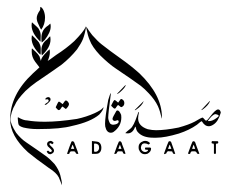

<svg xmlns="http://www.w3.org/2000/svg" viewBox="-20 -572 668 564"><path d="M99.1 -551.8Q104.5 -549.3 108.4 -540.5Q112.3 -530.8 112.3 -520.5Q112.3 -500 101.1 -484.9Q98.6 -487.3 89.8 -507.8Q87.9 -513.7 87.9 -518.1V-519Q87.9 -528.8 97.7 -542.5Q98.1 -544.4 98.1 -546.4V-549.8Q98.1 -550.3 99.1 -551.8ZM74.2 -506.3Q92.8 -489.7 93.3 -487.8Q99.6 -478 99.6 -467.3V-466.8Q99.6 -461.9 99.1 -450.2H98.6H98.1Q72.8 -474.6 72.8 -497.6Q73.2 -506.3 74.2 -506.3ZM127.4 -502.4H127.9Q128.9 -499 128.9 -495.6V-493.7Q128.9 -477.1 111.3 -454.6Q104.5 -448.2 102.5 -447.3Q101.6 -451.2 101.6 -460V-460.4Q101.6 -484.9 121.6 -497.1Q121.6 -497.6 127.4 -502.4ZM232.4 -494.1H232.9Q230 -473.6 223.6 -457Q218.3 -444.3 206.5 -427.2Q186.5 -402.3 160.6 -381.8Q134.8 -363.3 86.4 -330.6Q70.3 -319.3 54.7 -304.7Q29.8 -278.8 23.9 -263.7Q19 -256.3 14.6 -242.7Q10.7 -228.5 10.7 -222.2Q10.7 -208 27.3 -182.1Q41.5 -164.1 57.1 -153.8Q98.6 -125.5 116.7 -112.3Q125 -106.4 140.1 -90.3Q152.8 -73.7 157.2 -57.1Q162.1 -39.6 162.1 -27.8Q161.6 -28.3 152.8 -50.8Q146 -64.5 123.5 -78.6Q83.5 -106.9 62 -125Q9.8 -172.9 9.8 -221.2Q9.8 -293.9 76.2 -356Q76.7 -356.9 95.2 -373.5Q95.7 -374 95.7 -374.5Q95.7 -375 83 -391.1Q73.2 -404.8 73.2 -419.4V-423.8Q73.2 -429.7 74.2 -429.7Q96.7 -410.2 97.2 -402.3Q100.1 -394 100.1 -393.1Q101.1 -401.4 109.9 -411.6Q122.1 -424.8 125.5 -426.8H126Q126 -425.8 126.5 -418.5Q126.5 -407.7 120.1 -393.1Q121.6 -393.1 145 -410.6Q174.8 -429.7 198.2 -451.2Q225.1 -478.5 231.4 -492.2Q231.9 -494.1 232.4 -494.1ZM233.4 -493.7Q240.7 -481.9 251 -468.8Q267.6 -450.2 278.3 -441.9Q296.4 -427.2 349.1 -389.6Q369.6 -374.5 389.2 -356.9Q455.6 -293 455.6 -228V-224.1H455.1Q450.2 -246.1 443.8 -260.3Q435.1 -278.8 417 -297.9Q404.8 -311 393.6 -319.8Q371.1 -336.4 320.3 -370.6Q300.3 -383.8 273.9 -409.7Q250.5 -434.6 243.7 -453.6Q238.3 -465.3 233.4 -489.7ZM73.7 -468.3H74.2Q96.2 -447.8 96.2 -443.4Q99.6 -437 99.6 -429.2V-414.6Q99.6 -414.1 98.6 -411.6H98.1Q72.8 -436 72.8 -459.5Q73.2 -465.3 73.7 -468.3ZM127 -465.3H127.4Q128.4 -461.4 128.4 -455.6Q128.4 -432.6 103 -409.2Q101.6 -413.6 101.6 -422.9V-424.8Q101.6 -444.3 118.2 -456.1Q124.5 -463.4 127 -465.3ZM348.6 -322.3H349.1Q349.1 -315.4 331.5 -300.3Q325.7 -295.9 323.7 -295.9V-296.4Q323.7 -296.9 348.6 -322.3ZM304.7 -297.9H305.2L305.7 -297.4Q297.9 -238.8 297.9 -226.6Q297.9 -219.2 303.2 -209.5Q307.1 -205.6 312.5 -205.6Q325.7 -206.5 328.6 -213.4V-215.3Q328.1 -218.8 325.7 -218.8H324.7Q319.3 -216.8 317.9 -216.8H316.9Q310.5 -217.8 310.5 -223.1Q310.5 -227.1 321.8 -246.1Q323.2 -247.6 325.2 -247.6Q330.6 -247.6 335.9 -234.4Q336.4 -228.5 336.4 -227.1Q336.4 -200.7 313 -184.1Q309.6 -182.1 305.7 -182.1Q293 -182.1 289.1 -200.7Q288.6 -202.1 288.6 -208.5Q288.6 -227.1 297.9 -278.3Q303.7 -297.4 304.7 -297.9ZM120.6 -286.6H122.6Q128.4 -285.6 128.4 -280.3V-278.8Q128.4 -274.4 115.2 -264.2Q111.3 -264.2 111.3 -265.1V-265.6Q111.3 -266.1 120.6 -272Q122.6 -273.9 123 -276.4Q123 -278.8 120.6 -280.3H118.7Q116.2 -280.3 114.3 -279.3Q113.3 -280.3 113.3 -280.8Q113.3 -284.7 120.6 -286.6ZM336.4 -281.2H336.9Q345.2 -277.8 345.2 -269.5V-269Q345.2 -260.7 336.9 -257.3Q334 -257.3 328.6 -262.7L326.7 -263.2Q325.2 -263.2 319.3 -253.9Q317.4 -252.9 316.4 -252.9Q314.5 -252.9 307.1 -260.7L306.6 -262.2Q314 -278.3 316.9 -278.3Q318.4 -278.3 327.1 -270.5Q327.6 -270.5 334.5 -280.8Q335.4 -281.2 336.4 -281.2ZM173.3 -276.9Q177.7 -276.9 182.1 -269Q182.1 -268.1 182.6 -266.1Q182.6 -260.7 174.3 -252.4Q172.9 -252 172.9 -252Q172.4 -252 164.1 -258.8H163.1Q162.1 -258.8 157.2 -251Q154.8 -248.5 152.8 -248.5Q149.9 -248.5 144 -255.9V-257.8Q150.9 -273.4 152.8 -273.4H153.8Q154.8 -273.4 164.1 -266.1Q170.9 -276.9 173.3 -276.9ZM596.2 -275.4 596.7 -274.4Q591.8 -262.2 575.7 -250.5Q572.3 -248.5 570.8 -248.5Q575.7 -253.9 596.2 -275.4ZM401.9 -274.9V-274.4Q397.5 -261.7 379.4 -249.5Q379.4 -249.5 376.5 -248L376 -249Q376.5 -249 401.9 -274.9ZM283.7 -256.8H284.2Q283.2 -248 271.5 -235.4Q246.1 -213.9 191.9 -202.1Q158.7 -192.9 94.7 -192.9H87.9Q68.8 -192.9 49.3 -197.3Q37.6 -200.7 35.2 -205.1Q33.2 -208 32.2 -223.6V-226.6L33.2 -227.5Q48.8 -218.3 59.6 -218.3Q82 -214.4 109.9 -214.4H113.3Q151.4 -214.4 206.1 -222.7Q233.4 -228.5 258.3 -239.7Q276.9 -248.5 281.2 -253.9Q281.2 -254.4 283.7 -256.8ZM620.6 -250.5Q626.5 -250.5 628.4 -242.2V-240.7Q621.1 -214.8 606.9 -206.1Q599.6 -201.2 593.3 -201.2Q581.5 -201.2 573.2 -215.3L571.8 -215.8Q570.3 -215.8 558.6 -205.6Q536.6 -189.9 505.4 -179.7Q464.8 -167.5 439.5 -167.5H430.2Q398.4 -167.5 384.3 -184.6Q380.4 -189 378.4 -199.2L377.4 -199.7H377Q370.1 -180.2 355 -180.2Q354 -180.2 348.6 -180.7V-181.6Q350.6 -184.1 363.3 -194.3Q372.6 -201.2 383.8 -234.9Q385.7 -243.2 388.2 -243.2V-242.7Q385.7 -230 385.7 -224.6Q385.7 -201.7 414.1 -192.4Q427.2 -189.5 438.5 -189.5Q465.3 -189.5 504.4 -197.3Q534.7 -205.6 552.2 -214.8Q572.3 -226.6 574.2 -226.6H574.7Q576.7 -226.6 583.5 -218.3L585.9 -217.8Q588.9 -217.8 598.1 -230.5Q613.3 -250.5 620.6 -250.5ZM590.8 -217.3Q590.8 -216.8 590.8 -216.3H594.7Q604.5 -216.3 617.2 -226.1Q622.6 -230 622.6 -231.4Q622.6 -235.4 611.8 -236.8Q603 -234.4 590.8 -217.3ZM128.4 -158.2Q133.3 -158.2 137.7 -152.3Q137.7 -151.9 133.8 -148.4Q130.9 -150.4 128.4 -151.4Q126 -151.4 125 -149.4Q125 -146.5 131.3 -141.1Q138.7 -134.8 138.7 -129.4Q138.7 -122.6 128.9 -119.1H126.5Q120.6 -119.1 117.2 -127Q119.6 -129.4 121.6 -129.4Q122.1 -129.4 126.5 -125.5H128.4Q132.3 -126.5 132.3 -128.9V-129.4Q132.3 -131.8 120.6 -142.1Q118.2 -146.5 118.2 -148.4Q118.2 -156.7 128.4 -158.2ZM406.2 -158.2Q415 -158.2 420.9 -151.4Q417.5 -147.5 416.5 -147.5Q409.7 -150.9 404.8 -150.9H404.3Q395.5 -150.9 394 -139.2V-138.2Q394 -129.4 402.8 -126Q404.3 -125.5 407.2 -125.5Q415 -127 415 -131.8Q405.8 -131.8 405.8 -134.3Q406.2 -138.7 407.2 -138.7H418.9Q423.8 -138.7 423.8 -135.3Q423.8 -126 412.6 -120.1Q408.7 -119.1 406.7 -119.1H405.3Q393.1 -119.1 387.7 -133.3Q387.2 -135.7 387.2 -137.7V-140.1Q387.2 -152.8 401.9 -157.7Q405.3 -158.2 406.2 -158.2ZM250.5 -157.7Q269 -156.2 271 -153.8Q277.8 -148.9 277.8 -137.7Q277.8 -125.5 268.6 -121.1Q264.6 -120.1 260.7 -120.1Q258.3 -120.1 256.8 -120.1H250.5Q250 -120.1 250 -121.1V-157.2Q250 -157.7 250.5 -157.7ZM604 -157.7 607.9 -157.2H618.7Q621.1 -157.2 621.1 -154.8V-153.3Q621.1 -150.4 618.2 -150.4H617.2Q614.3 -150.4 614.3 -147V-121.1Q614.3 -120.1 609.9 -120.1H609.4Q608.4 -120.6 608.4 -122.1V-146Q608.4 -149.9 606.4 -150.4H604Q601.6 -150.4 601.6 -152.8V-154.8Q601.6 -156.7 604 -157.7ZM192.9 -157.2Q197.8 -157.2 199.7 -148.9Q210 -122.6 210 -120.6V-120.1H206.5H206.1Q203.1 -120.1 200.7 -126Q198.7 -127.4 197.3 -127.4H189.5Q185.1 -127.4 183.6 -120.6Q182.6 -120.1 181.2 -119.6L179.2 -120.1H176.8Q184.6 -143.1 189.9 -155.8Q191.4 -157.2 192.9 -157.2ZM332 -157.2Q336.9 -157.2 338.9 -147.5Q346.2 -129.4 348.6 -121.1Q348.1 -120.1 346.7 -120.1H345.2Q341.8 -120.1 340.3 -126Q339.4 -127.4 337.9 -127.4H327.6Q324.7 -127.4 322.3 -121.1Q318.8 -119.6 316.9 -119.6Q315.9 -119.6 315.9 -121.1Q325.7 -149.4 329.1 -155.8Q331.1 -157.2 332 -157.2ZM478 -157.2Q482.4 -157.2 483.4 -152.8Q492.2 -128.9 494.6 -120.6V-120.1H492.2H490.7Q487.8 -120.1 486.3 -126.5Q484.9 -127.4 483.9 -127.4H479Q477.5 -127.4 474.6 -127.9Q470.7 -127.9 468.3 -121.1Q465.8 -120.1 462.4 -119.1Q461.9 -120.1 461.9 -121.1Q472.2 -150.4 475.1 -155.8Q476.6 -157.2 478 -157.2ZM548.3 -157.2H548.8Q553.2 -157.2 555.2 -148.4Q559.1 -139.2 565.4 -121.1V-120.1H562H561.5Q558.6 -120.1 556.6 -125.5Q554.2 -127.4 552.7 -127.4H543.9Q540.5 -127.4 538.6 -120.6L536.6 -119.6Q532.2 -120.1 532.2 -121.1Q543 -151.4 545.4 -155.8Q547.4 -157.2 548.3 -157.2ZM256.3 -149.4V-128.9Q256.3 -126 259.3 -126H259.8Q269 -126 271 -135.7V-139.2Q271 -149.4 259.8 -150.4H258.8Q256.3 -149.9 256.3 -149.4ZM192.9 -146.5 188.5 -134.8H198.2Q193.8 -145.5 193.8 -146.5ZM332 -146.5Q332 -145.5 327.6 -134.8H336.9Q333 -146 332.5 -146.5ZM478 -146.5Q475.1 -138.7 473.6 -134.8H483.4Q479 -146 479 -146.5ZM544.4 -134.8H553.2L549.3 -146.5H548.8Q547.4 -145 544.4 -134.8Z"/></svg>

Font: Sadagaat-English
Style: Regular
Weight: 900
Designer: Ahmed alsheikh
Foundry: Ahmed alsheikh Design
Version: Version 2.137;January 17, 2018;FontCreator 11.0.0.2408 64-bi